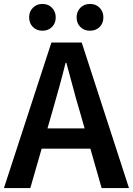

<svg xmlns="http://www.w3.org/2000/svg" viewBox="-22 -955 675 975"><path d="M-2 0 239 -739H393L633 0H494L382 -393Q364 -452 348 -514Q332 -576 315 -636H311Q296 -575 279 -513.5Q262 -452 245 -393L132 0ZM140 -200V-303H489V-200ZM193 -799Q164 -799 145 -818Q126 -837 126 -867Q126 -896 145 -915.5Q164 -935 193 -935Q223 -935 242 -915.5Q261 -896 261 -867Q261 -837 242 -818Q223 -799 193 -799ZM435 -799Q405 -799 386 -818Q367 -837 367 -867Q367 -896 386 -915.5Q405 -935 435 -935Q465 -935 484 -915.5Q503 -896 503 -867Q503 -837 484 -818Q465 -799 435 -799Z"/></svg>

Font: Noto Sans JP SemiBold
Style: Regular
Weight: 600
Designer: Ryoko NISHIZUKA  (kana, bopomofo & ideographs); Paul D. Hunt (Latin, Greek & Cyrillic); Sandoll Communications , Soo-you
Foundry: Adobe
Version: Version 2.004-H2;hotconv 1.0.118;makeotfexe 2.5.65603